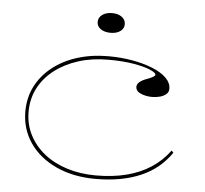

<svg xmlns="http://www.w3.org/2000/svg" viewBox="-51 -755 882 825"><g transform="rotate(5 389.5 -343.0)"><path d="M390 15Q295 15 221.5 -18.5Q148 -52 106.5 -111.5Q65 -171 65 -248Q65 -307 89.5 -355.5Q114 -404 159 -440Q204 -476 265.5 -495.5Q327 -515 401 -515Q454 -515 502.5 -506.5Q551 -498 590 -482.5Q629 -467 651 -445.5Q673 -424 673 -398Q673 -384 662.5 -375Q652 -366 636 -361.5Q620 -357 602 -357Q575 -357 553 -366.5Q531 -376 531 -395Q531 -406 542 -415.5Q553 -425 573 -432Q608 -445 608 -453Q608 -462 582.5 -473Q557 -484 511 -492Q465 -500 401 -500Q331 -500 272.5 -481.5Q214 -463 170.5 -429.5Q127 -396 103 -350Q79 -304 79 -248Q79 -193 102.5 -147.5Q126 -102 167.5 -69Q209 -36 266 -18Q323 0 390 0Q463 0 522 -15Q581 -30 627 -60Q673 -90 706 -135L714 -126Q690 -91 658 -64.5Q626 -38 585.5 -20.5Q545 -3 496.5 6Q448 15 390 15ZM400 -701Q426 -701 442 -689Q458 -677 458 -658Q458 -639 442 -627.5Q426 -616 400 -616Q374 -616 357.5 -627.5Q341 -639 341 -658Q341 -677 357.5 -689Q374 -701 400 -701Z"/></g></svg>

Font: Kalnia SemiExpanded Thin
Style: Regular
Weight: 250
Width: 6
Designer: Frida Medrano
Foundry: Frida Medrano
Version: Version 1.105